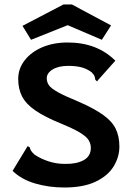

<svg xmlns="http://www.w3.org/2000/svg" viewBox="-20 -823 590 854"><path d="M266 11Q197 11 136 -7Q75 -25 36 -63L98 -165L103 -173L112 -168Q114 -160 118 -153Q122 -146 134 -135Q161 -117 195.5 -105.5Q230 -94 269 -94Q320 -93 352 -110.5Q384 -128 384 -165Q384 -184 374 -200Q364 -216 335 -233.5Q306 -251 250 -274Q179 -303 137.5 -331.5Q96 -360 78.5 -393.5Q61 -427 61 -472Q61 -518 90 -555Q119 -592 168.5 -613Q218 -634 281 -634Q412 -634 493 -553L418 -469L412 -461L404 -468Q403 -476 400.5 -483.5Q398 -491 387 -502Q365 -518 340.5 -524Q316 -530 284 -530Q240 -530 214 -514Q188 -498 188 -475Q188 -458 197.5 -444Q207 -430 237.5 -413Q268 -396 329 -371Q398 -341 438 -312.5Q478 -284 494.5 -250.5Q511 -217 511 -171Q511 -125 485.5 -83Q460 -41 405.5 -15Q351 11 266 11ZM118 -646 80 -708 262 -803H300L474 -710L433 -646L281 -711Z"/></svg>

Font: Inconsolata SemiExpanded ExtraBold
Style: Regular
Weight: 800
Width: 6
Monospace: yes
Designer: Raph Levien, Cyreal, Brenton Simpson
Foundry: Raph Levien, Cyreal, Google
Version: Version 3.001; ttfautohint (v1.8.2.53-6de2)